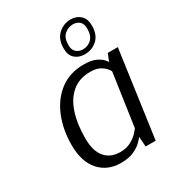

<svg xmlns="http://www.w3.org/2000/svg" viewBox="-180 -844 875 960"><g transform="rotate(-30 257.5 -364.0)"><path d="M453 -658Q453 -606 423.5 -578.5Q394 -551 351 -551Q317 -551 295 -570.5Q273 -590 273 -629Q273 -682 303.5 -710Q334 -738 376 -738Q409 -738 431 -717.5Q453 -697 453 -658ZM425 -656Q425 -685 410 -698Q395 -711 373 -711Q345 -711 323.5 -692Q302 -673 302 -632Q302 -604 317.5 -590.5Q333 -577 355 -577Q384 -577 404.5 -596.5Q425 -616 425 -656ZM441 0H383L379 -58Q374 -51 358 -34.5Q342 -18 312 -4Q282 10 236 10Q159 10 112.5 -42.5Q66 -95 66 -191Q66 -279 95.5 -351.5Q125 -424 181.5 -467Q238 -510 319 -510Q363 -510 388 -498Q413 -486 424 -473Q435 -460 436 -457L453 -500H511ZM260 -39Q297 -39 323 -53.5Q349 -68 363.5 -84Q378 -100 382 -106L426 -409Q426 -411 416.5 -424Q407 -437 386 -449.5Q365 -462 328 -462Q266 -462 224.5 -427.5Q183 -393 162.5 -331Q142 -269 142 -186Q142 -112 173.5 -75.5Q205 -39 260 -39Z"/></g></svg>

Font: Arsenal SC
Style: Italic
Weight: 400
Italic angle: -9.10001°
Designer: Andrij Shevchenko
Foundry: Stairsfor
Version: Version 2.001; ttfautohint (v1.8.4.7-5d5b)